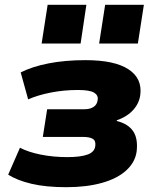

<svg xmlns="http://www.w3.org/2000/svg" viewBox="-20 -767 658 798"><path d="M256 11Q171 11 111.5 -3Q52 -17 14 -41L63 -153Q97 -135 149 -124.5Q201 -114 260 -114Q314 -114 343.5 -124.5Q373 -135 376 -160Q379 -182 365.5 -190Q352 -198 323 -198H158L176 -313H331Q355 -313 369.5 -323Q384 -333 386 -352Q389 -371 371 -382Q353 -393 304 -393Q246 -393 192 -382.5Q138 -372 97 -354L66 -466Q113 -490 181.5 -503.5Q250 -517 335 -517Q456 -517 514 -479Q572 -441 563 -372Q560 -349 547.5 -328.5Q535 -308 514.5 -292.5Q494 -277 465 -267L466 -264Q513 -252 533.5 -221.5Q554 -191 548 -138Q542 -93 505 -59Q468 -25 404 -7Q340 11 256 11ZM392 -586 417 -747H578L553 -586ZM153 -586 178 -747H339L315 -586Z"/></svg>

Font: Nunito Sans 7pt Black
Style: Italic
Weight: 900
Italic angle: -9°
Version: Version 3.101;gftools[0.9.27]